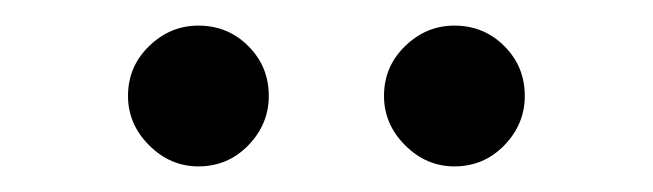

<svg xmlns="http://www.w3.org/2000/svg" viewBox="-20 -735 510 150"><path d="M280 -660Q280 -683 296.5 -699Q313 -715 335 -715Q358 -715 374 -699Q390 -683 390 -660Q390 -638 374 -621.5Q358 -605 335 -605Q313 -605 296.5 -621.5Q280 -638 280 -660ZM80 -660Q80 -683 96.5 -699Q113 -715 135 -715Q158 -715 174 -699Q190 -683 190 -660Q190 -638 174 -621.5Q158 -605 135 -605Q113 -605 96.5 -621.5Q80 -638 80 -660Z"/></svg>

Font: Venryn Sans
Style: Regular
Weight: 400
Designer: Owen Earl, indestructible type* (font) & Cristiano Sobral (main changes)
Version: Version 3.600; ttfautohint (v1.8.3)